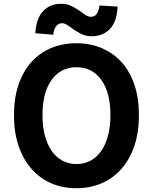

<svg xmlns="http://www.w3.org/2000/svg" viewBox="-20 -983 810 1017"><path d="M385 14Q311 14 250.5 -12.5Q190 -39 146 -89.5Q102 -140 78 -211.5Q54 -283 54 -373Q54 -463 78 -534Q102 -605 146 -654Q190 -703 250.5 -728.5Q311 -754 385 -754Q458 -754 519 -728Q580 -702 624 -653.5Q668 -605 692 -534Q716 -463 716 -373Q716 -283 692 -211.5Q668 -140 624 -89.5Q580 -39 519 -12.5Q458 14 385 14ZM385 -114Q426 -114 459.5 -132Q493 -150 516.5 -184Q540 -218 552.5 -266Q565 -314 565 -373Q565 -493 516.5 -560Q468 -627 385 -627Q302 -627 253.5 -560Q205 -493 205 -373Q205 -314 217.5 -266Q230 -218 253.5 -184Q277 -150 310.5 -132Q344 -114 385 -114ZM467 -791Q436 -791 413 -802Q390 -813 372 -825.5Q354 -838 338.5 -849Q323 -860 308 -860Q291 -860 278.5 -845.5Q266 -831 262 -799L167 -807Q172 -887 209 -925Q246 -963 303 -963Q334 -963 356.5 -952Q379 -941 397.5 -928.5Q416 -916 431 -905Q446 -894 462 -894Q480 -894 491.5 -908Q503 -922 507 -954L603 -948Q599 -867 561.5 -829Q524 -791 467 -791Z"/></svg>

Font: SpoqaHanSans-Bold
Style: Regular
Weight: 700
Designer: [Spoqa Han Sans] Dong-huui Kim \uAE40 \uB3D9 \uD718   [Noto Sans] Ryoko NISHIZUKA \u897F \u585A \u6DBC \u5B50  (kana & i
Foundry: Spoqa (http://www.spoqa-han-sans.com)
Version: Version 2.000